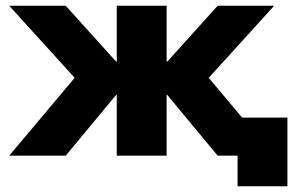

<svg xmlns="http://www.w3.org/2000/svg" viewBox="-20 -540 1028 666"><path d="M385 0V-211H383L208 0H12L239 -270L12 -520H208L383 -326H385V-520H558V-326H560L735 -520H931L704 -270L820 -132H977V106H804V0H735L560 -211H558V0Z"/></svg>

Font: Non Bureau Extended
Style: Bold
Weight: 700
Width: 7
Designer: Jona Saucedo
Foundry: Non Foundry
Version: Version 1.000; ttfautohint (v1.8.4)